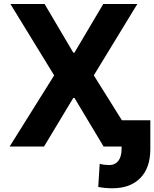

<svg xmlns="http://www.w3.org/2000/svg" viewBox="-20 -748 787 980"><path d="M207.6 -727.5 354.1 -479.3H360L507 -727.5H680.9L458.8 -363.3L686.1 0H508.8L360 -248.2H354.1L204.7 0H29.1L256.4 -363.3L33.2 -727.5ZM600.6 -134H747.3V13.5Q747.1 109 695.9 160.9Q644.8 212.9 554.5 212.9Q535 212.9 518.1 211.4Q501.3 210 481.4 206.1L488.9 87.9Q499.6 91.3 511.6 92.8Q523.5 94.3 538.1 94.5Q566.9 94.3 583.5 73.6Q600.1 52.9 600.6 13.5Z"/></svg>

Font: Inter V
Style: 
Weight: 400
Designer: Rasmus Andersson
Foundry: rsms
Version: Version 4.000;git-a3f224843